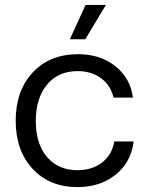

<svg xmlns="http://www.w3.org/2000/svg" viewBox="-20 -754 602 783"><path d="M296 9Q182 9 113 -65.5Q44 -140 44 -262Q44 -384 113.5 -458.5Q183 -533 299 -533Q389 -533 450.5 -484Q512 -435 522 -356H443Q431 -407 391.5 -435.5Q352 -464 297 -464Q217 -464 171.5 -408.5Q126 -353 126 -261Q126 -167 172 -113.5Q218 -60 296 -60Q356 -60 396.5 -91.5Q437 -123 446 -177H525Q515 -93 452 -42Q389 9 296 9ZM265 -594 329 -734H412L328 -594Z"/></svg>

Font: Mona Sans
Style: Regular
Weight: 400
Designer: Deni Anggara
Foundry: GitHub
Version: Version 2.000;Glyphs 3.2.3 (3260)